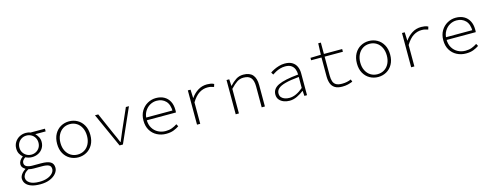

<svg xmlns="http://www.w3.org/2000/svg" viewBox="-25 -1503 6649 2598"><g transform="rotate(-15 3300.0 -204.0)"><path d="M308 231Q233 231 183.5 213.5Q134 196 109 164.5Q84 133 84 92Q84 64 105 33.5Q126 3 165 -21V-25Q147 -34 131 -53Q115 -72 115 -102Q115 -125 130 -149.5Q145 -174 173 -193V-197Q150 -216 133 -247Q116 -278 116 -321Q116 -370 140.5 -409Q165 -448 205.5 -470Q246 -492 295 -492Q333 -492 361 -480H561V-442H416Q438 -421 455 -389.5Q472 -358 472 -320Q472 -271 448.5 -233Q425 -195 384.5 -174Q344 -153 295 -153Q273 -153 249.5 -158.5Q226 -164 204 -175Q183 -162 170 -144.5Q157 -127 157 -108Q157 -73 187 -57Q217 -41 268 -41H387Q479 -41 520.5 -16Q562 9 562 67Q562 108 530.5 146Q499 184 442.5 207.5Q386 231 308 231ZM295 -188Q331 -188 361.5 -205Q392 -222 410 -252Q428 -282 428 -321Q428 -360 410 -390.5Q392 -421 361.5 -438Q331 -455 295 -455Q258 -455 228 -438Q198 -421 179.5 -390.5Q161 -360 161 -321Q161 -282 179.5 -252Q198 -222 228 -205Q258 -188 295 -188ZM305 195Q371 195 418.5 177Q466 159 491 130.5Q516 102 516 72Q516 31 485 16Q454 1 391 1H277Q259 1 239.5 -1Q220 -3 204 -8Q161 15 143.5 41Q126 67 126 93Q126 136 170.5 165.5Q215 195 305 195Z M900 12Q837 12 784 -17.5Q731 -47 699 -103.5Q667 -160 667 -239Q667 -319 699 -376Q731 -433 784 -462.5Q837 -492 900 -492Q963 -492 1016 -462.5Q1069 -433 1101 -376Q1133 -319 1133 -239Q1133 -160 1101 -103.5Q1069 -47 1016 -17.5Q963 12 900 12ZM900 -27Q954 -27 996.5 -53.5Q1039 -80 1062.5 -128Q1086 -176 1086 -239Q1086 -302 1062.5 -350.5Q1039 -399 996.5 -426Q954 -453 900 -453Q846 -453 804 -426Q762 -399 738 -350.5Q714 -302 714 -239Q714 -176 738 -128Q762 -80 804 -53.5Q846 -27 900 -27Z M1478 0 1262 -480H1308L1440 -179Q1457 -143 1472 -108.5Q1487 -74 1500 -41H1504Q1518 -74 1532.5 -108.5Q1547 -143 1562 -179L1695 -480H1738L1525 0Z M2130 12Q2061 12 2003 -18Q1945 -48 1911 -104.5Q1877 -161 1877 -240Q1877 -318 1911 -374.5Q1945 -431 2000 -461.5Q2055 -492 2117 -492Q2183 -492 2231 -465.5Q2279 -439 2305.5 -389Q2332 -339 2332 -270Q2332 -261 2332 -251.5Q2332 -242 2330 -233H1899V-271H2310L2292 -253Q2292 -355 2243.5 -404.5Q2195 -454 2118 -454Q2068 -454 2023.5 -429Q1979 -404 1950.5 -356.5Q1922 -309 1922 -241Q1922 -172 1951 -124Q1980 -76 2028 -51Q2076 -26 2133 -26Q2182 -26 2221 -40.5Q2260 -55 2294 -78L2312 -45Q2280 -23 2236.5 -5.5Q2193 12 2130 12Z M2563 0V-480H2601L2606 -362H2608Q2647 -419 2704.5 -455.5Q2762 -492 2834 -492Q2858 -492 2883 -488Q2908 -484 2930 -472L2918 -433Q2891 -442 2873.5 -446Q2856 -450 2827 -450Q2767 -450 2712.5 -416Q2658 -382 2608 -300V0Z M3105 0V-480H3143L3148 -388H3152Q3193 -433 3238 -462.5Q3283 -492 3341 -492Q3429 -492 3471.5 -444Q3514 -396 3514 -299V0H3469V-293Q3469 -374 3437.5 -413Q3406 -452 3334 -452Q3283 -452 3242.5 -425.5Q3202 -399 3150 -344V0Z M3859 12Q3816 12 3778 -2.5Q3740 -17 3716 -46Q3692 -75 3692 -119Q3692 -200 3778.5 -241.5Q3865 -283 4060 -301Q4060 -340 4047 -375Q4034 -410 4003 -431.5Q3972 -453 3917 -453Q3881 -453 3847 -443Q3813 -433 3784 -417.5Q3755 -402 3735 -388L3715 -421Q3734 -435 3766.5 -451.5Q3799 -468 3839.5 -480Q3880 -492 3922 -492Q3987 -492 4027 -467Q4067 -442 4085.5 -400Q4104 -358 4104 -307V0H4067L4062 -72H4060Q4018 -39 3965.5 -13.5Q3913 12 3859 12ZM3867 -26Q3913 -26 3961 -48Q4009 -70 4060 -113V-267Q3938 -256 3867 -236.5Q3796 -217 3766.5 -188.5Q3737 -160 3737 -122Q3737 -87 3756 -66Q3775 -45 3804.5 -35.5Q3834 -26 3867 -26Z M4597 12Q4531 12 4493.5 -12Q4456 -36 4440.5 -79Q4425 -122 4425 -180V-442H4280V-476L4426 -480L4432 -639H4469V-480H4725V-442H4469V-176Q4469 -130 4480 -96Q4491 -62 4520 -44.5Q4549 -27 4603 -27Q4641 -27 4671.5 -33.5Q4702 -40 4731 -52L4743 -18Q4710 -5 4675.5 3.5Q4641 12 4597 12Z M5100 12Q5037 12 4984 -17.5Q4931 -47 4899 -103.5Q4867 -160 4867 -239Q4867 -319 4899 -376Q4931 -433 4984 -462.5Q5037 -492 5100 -492Q5163 -492 5216 -462.5Q5269 -433 5301 -376Q5333 -319 5333 -239Q5333 -160 5301 -103.5Q5269 -47 5216 -17.5Q5163 12 5100 12ZM5100 -27Q5154 -27 5196.5 -53.5Q5239 -80 5262.5 -128Q5286 -176 5286 -239Q5286 -302 5262.5 -350.5Q5239 -399 5196.5 -426Q5154 -453 5100 -453Q5046 -453 5004 -426Q4962 -399 4938 -350.5Q4914 -302 4914 -239Q4914 -176 4938 -128Q4962 -80 5004 -53.5Q5046 -27 5100 -27Z M5563 0V-480H5601L5606 -362H5608Q5647 -419 5704.5 -455.5Q5762 -492 5834 -492Q5858 -492 5883 -488Q5908 -484 5930 -472L5918 -433Q5891 -442 5873.5 -446Q5856 -450 5827 -450Q5767 -450 5712.5 -416Q5658 -382 5608 -300V0Z M6330 12Q6261 12 6203 -18Q6145 -48 6111 -104.5Q6077 -161 6077 -240Q6077 -318 6111 -374.5Q6145 -431 6200 -461.5Q6255 -492 6317 -492Q6383 -492 6431 -465.5Q6479 -439 6505.5 -389Q6532 -339 6532 -270Q6532 -261 6532 -251.5Q6532 -242 6530 -233H6099V-271H6510L6492 -253Q6492 -355 6443.5 -404.5Q6395 -454 6318 -454Q6268 -454 6223.5 -429Q6179 -404 6150.5 -356.5Q6122 -309 6122 -241Q6122 -172 6151 -124Q6180 -76 6228 -51Q6276 -26 6333 -26Q6382 -26 6421 -40.5Q6460 -55 6494 -78L6512 -45Q6480 -23 6436.5 -5.5Q6393 12 6330 12Z"/></g></svg>

Font: Source Code Pro ExtraLight Light
Style: Regular
Weight: 300
Monospace: yes
Version: Version 1.018;hotconv 1.0.116;makeotfexe 2.5.65601